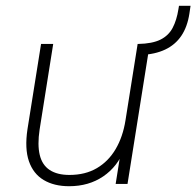

<svg xmlns="http://www.w3.org/2000/svg" viewBox="-20 -636 679 664"><path d="M219 8Q167 8 131 -13.5Q95 -35 80 -78.5Q65 -122 75 -189L122 -484H164L117 -188Q109 -135 117.5 -100Q126 -65 152 -48Q178 -31 220 -31Q275 -31 315 -54.5Q355 -78 380 -120.5Q405 -163 414 -220L456 -484H498L421 0H380L399 -120H410Q387 -60 337 -26Q287 8 219 8ZM468 -446 454 -459 458 -484Q507 -485 535 -499Q563 -513 577 -539.5Q591 -566 597 -604L599 -616H639L635 -589Q628 -543 607 -512Q586 -481 551 -464.5Q516 -448 468 -446Z"/></svg>

Font: Nunito Sans 12pt ExtraLight 12pt ExtraLight
Style: Italic
Weight: 250
Italic angle: -9°
Version: Version 3.101;gftools[0.9.27]